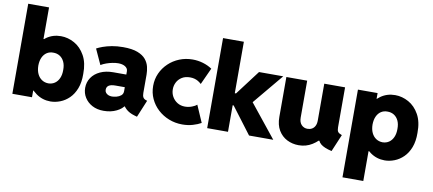

<svg xmlns="http://www.w3.org/2000/svg" viewBox="-80 -1063 3561 1579"><g transform="rotate(10 1700.0 -273.5)"><path d="M43.9 0V-752H217.8V-488.3H230.5L208 -398.4V-110.4L230.5 -55.7H208V0ZM362.3 7.8Q295.4 7.8 242.2 -30.3Q189 -68.4 157.7 -131.6Q126.5 -194.8 126 -269.5Q126.5 -341.8 155.8 -402.3Q185.1 -462.9 236.8 -499.5Q288.6 -536.1 356.4 -536.1Q414.6 -536.1 468.8 -506.1Q522.9 -476.1 557.1 -415Q591.3 -354 589.8 -261.7Q590.8 -191.4 571 -140.4Q551.3 -89.4 517.8 -56.6Q484.4 -23.9 443.6 -8.1Q402.8 7.8 362.3 7.8ZM320.3 -135.7Q350.6 -136.2 373.5 -151.9Q396.5 -167.5 409.4 -196.5Q422.4 -225.6 421.9 -265.6Q422.4 -305.7 408.9 -334Q395.5 -362.3 371.6 -377.2Q347.7 -392.1 316.4 -391.6Q286.6 -392.1 263.7 -377.2Q240.7 -362.3 227.5 -334Q214.4 -305.7 213.9 -265.6Q214.4 -225.6 228 -196.5Q241.7 -167.5 265.6 -151.9Q289.6 -136.2 320.3 -135.7Z M805.7 7.8Q751.5 7.8 710.9 -13.9Q670.4 -35.6 647.7 -72Q625 -108.4 625 -152.3Q625 -200.2 650.4 -237.8Q675.8 -275.4 722.2 -296.9Q768.6 -318.4 831.1 -318.4H965.8V-213.9H867.2Q830.1 -213.9 812 -202.1Q793.9 -190.4 793.9 -166Q793.9 -152.3 801.8 -142.1Q809.6 -131.8 823 -126Q836.4 -120.1 853.5 -120.1Q869.6 -120.1 891.4 -125.5Q913.1 -130.9 929.2 -144.3Q945.3 -157.7 945.3 -181.6V-250L939.5 -269.5V-345.7Q939.5 -359.4 932.9 -369.1Q926.3 -378.9 915 -385.5Q903.8 -392.1 889.4 -395.3Q875 -398.4 859.4 -398.4Q837.4 -398.4 811.3 -393.3Q785.2 -388.2 760 -379.2Q734.9 -370.1 715.8 -358.4L657.2 -486.3Q676.3 -497.1 708 -508.5Q739.7 -520 782 -528.1Q824.2 -536.1 875 -536.1Q951.2 -536.1 996.8 -518.3Q1042.5 -500.5 1065.4 -472.2Q1088.4 -443.8 1095.9 -410.9Q1103.5 -377.9 1103.5 -347.7V-194.3Q1103.5 -170.4 1110.8 -157.7Q1118.2 -145 1133.8 -139.6L1145.5 -135.7L1085.9 7.8L1065.4 2Q1017.6 -11.7 991 -37.4Q964.4 -63 959 -87.9L1002 -57.6H923.8L975.6 -68.4Q960.9 -38.6 914.1 -15.4Q867.2 7.8 805.7 7.8Z M1462.9 5.9Q1403.3 5.9 1350.8 -14.9Q1298.3 -35.6 1258.3 -72.5Q1218.3 -109.4 1195.6 -158.7Q1172.9 -208 1172.9 -265.6Q1172.9 -321.8 1194.8 -370.6Q1216.8 -419.4 1255.9 -456.5Q1294.9 -493.7 1346.2 -514.4Q1397.5 -535.2 1456.1 -535.2Q1501 -535.2 1543 -522.7Q1585 -510.3 1619.1 -487.3L1555.7 -348.6Q1542.5 -360.8 1528.1 -369.4Q1513.7 -377.9 1497.1 -382.3Q1480.5 -386.7 1460.9 -386.7Q1420.4 -386.7 1392.8 -369.4Q1365.2 -352.1 1351.1 -324.7Q1336.9 -297.4 1336.9 -266.6Q1336.9 -232.4 1352.8 -204.3Q1368.7 -176.3 1396.2 -159.4Q1423.8 -142.6 1459 -142.6Q1489.3 -142.6 1517.3 -153.3Q1545.4 -164.1 1557.6 -175.8L1619.1 -34.2Q1591.3 -18.1 1550.5 -6.1Q1509.8 5.9 1462.9 5.9Z M1670.9 0V-752H1844.7V-322.3H1886.7L1835 -295.9L2010.7 -528.3H2212.9L1960.9 -225.6V-326.2L2222.7 0H2020.5L1833 -248L1886.7 -221.7H1844.7V0Z M2435.5 7.8Q2382.3 7.8 2337.6 -14.9Q2293 -37.6 2266.1 -82.5Q2239.3 -127.4 2239.3 -194.3V-527.3H2413.1V-219.7Q2413.1 -179.7 2433.3 -158.7Q2453.6 -137.7 2483.4 -137.7Q2504.4 -137.7 2520.8 -147Q2537.1 -156.2 2546.4 -174.6Q2555.7 -192.9 2555.7 -219.7V-527.3H2729.5V-194.3Q2729.5 -168 2737.8 -156.2Q2746.1 -144.5 2771.5 -135.7L2710.9 7.8Q2646.5 -6.8 2618.2 -31Q2589.8 -55.2 2588.9 -97.7L2619.1 -57.6H2553.7L2633.8 -106.4Q2598.1 -55.2 2547.6 -23.7Q2497.1 7.8 2435.5 7.8Z M2836.9 205.1V-527.3H3001V-479.5H3023.4L2999 -420.9V-103.5L3037.1 -43.9H3010.7V205.1ZM3153.3 7.8Q3086.4 7.8 3033.2 -30.3Q2980 -68.4 2948.7 -131.6Q2917.5 -194.8 2917 -269.5Q2917.5 -341.8 2946.8 -402.3Q2976.1 -462.9 3027.8 -499.5Q3079.6 -536.1 3147.5 -536.1Q3205.6 -536.1 3259.8 -506.1Q3314 -476.1 3348.1 -415Q3382.3 -354 3380.9 -261.7Q3381.8 -191.4 3362.1 -140.4Q3342.3 -89.4 3308.8 -56.6Q3275.4 -23.9 3234.6 -8.1Q3193.8 7.8 3153.3 7.8ZM3111.3 -135.7Q3141.6 -136.2 3164.6 -151.9Q3187.5 -167.5 3200.4 -196.5Q3213.4 -225.6 3212.9 -265.6Q3213.4 -305.7 3200 -334Q3186.5 -362.3 3162.6 -377.2Q3138.7 -392.1 3107.4 -391.6Q3077.6 -392.1 3054.7 -377.2Q3031.7 -362.3 3018.6 -334Q3005.4 -305.7 3004.9 -265.6Q3005.4 -225.6 3019 -196.5Q3032.7 -167.5 3056.6 -151.9Q3080.6 -136.2 3111.3 -135.7Z"/></g></svg>

Font: Reddit Sans Black
Style: Regular
Weight: 900
Version: Version 1.014